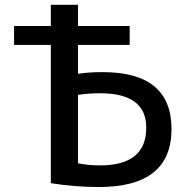

<svg xmlns="http://www.w3.org/2000/svg" viewBox="-20 -750 759 780"><path d="M37.1 -567.4V-644.5H186.5V-730.5H296.9V-644.5H506.8V-567.4H296.9V-450.2Q338.9 -457 397.5 -457Q676.8 -457 676.8 -225.6Q676.8 9.8 381.8 9.8Q282.2 9.8 186.5 -5.9V-567.4ZM296.9 -86.9Q335.9 -78.1 386.7 -78.1Q574.2 -78.1 574.2 -231.4Q574.2 -371.1 386.7 -371.1Q335 -371.1 296.9 -364.3Z"/></svg>

Font: GenEi M Gothic v2 Medium
Style: Regular
Weight: 500
Version: Version 2.0